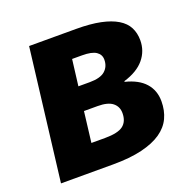

<svg xmlns="http://www.w3.org/2000/svg" viewBox="-106 -674 779 779"><g transform="rotate(-20 284.0 -284.0)"><path d="M260 -112Q316 -112 338.5 -129.5Q361 -147 361 -183Q361 -211 340.5 -227.5Q320 -244 276 -244H217L201 -112ZM279 -346Q325 -346 345.5 -364Q366 -382 366 -412Q366 -434 347.5 -446.5Q329 -459 287 -459H244L230 -346ZM526 -174Q526 -134 511 -102Q496 -70 463.5 -47.5Q431 -25 379 -12.5Q327 0 254 0H29L98 -568H301Q362 -568 405.5 -559Q449 -550 477 -533Q505 -516 517.5 -491.5Q530 -467 530 -436Q530 -390 501 -355Q472 -320 413 -302L412 -299Q469 -285 497.5 -253Q526 -221 526 -174Z"/></g></svg>

Font: Qjlgwqiwhsfqbnnlvksmvfsycuq
Style: Regular
Weight: 700
Italic angle: -8°
Designer: Carrois Corporate & Edenspiekermann
Foundry: Carrois Corporate GbR & Edenspiekermann AG
Version: Version 2.001